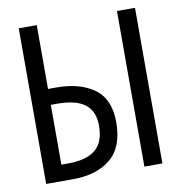

<svg xmlns="http://www.w3.org/2000/svg" viewBox="-76 -726 751 797"><g transform="rotate(-10 300.0 -328.0)"><path d="M55 0V-656H131V-387H167Q265 -387 325.5 -343.5Q386 -300 386 -202Q386 -97 327 -48.5Q268 0 168 0ZM131 -68H161Q236 -68 274.5 -99Q313 -130 313 -200Q313 -262 274.5 -291Q236 -320 159 -320H131ZM469 0V-656H545V0Z"/></g></svg>

Font: SauceCodePro NFM
Style: Regular
Weight: 400
Monospace: yes
Designer: Paul D. Hunt, Teo Tuominen
Foundry: Adobe
Version: Version 2.042;hotconv 1.1.0;makeotfexe 2.6.0;Nerd Fonts 3.3.